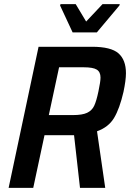

<svg xmlns="http://www.w3.org/2000/svg" viewBox="-20 -916 634 936"><path d="M168 -688H429Q521 -688 557.5 -656Q594 -624 594 -559Q594 -525 582 -468Q563 -386 536 -341Q509 -296 453 -276L493 0H370L341 -257H309H197L142 0H22ZM460 -471Q470 -518 470 -538Q470 -565 452 -576.5Q434 -588 388 -588H268L218 -355H336Q381 -355 404.5 -366Q428 -377 439 -400Q450 -423 460 -471ZM334 -758 273 -889 275 -896H349L400 -811L480 -896H564L562 -889L452 -758Z"/></svg>

Font: Saira Semi Condensed Medium
Style: Italic
Weight: 500
Width: 4
Italic angle: -12°
Designer: Hector Gatti with collaboration of the Omnibus-Type team
Foundry: Omnibus-Type
Version: Version 1.001; ttfautohint (v1.8)